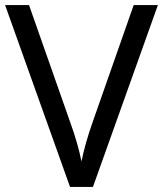

<svg xmlns="http://www.w3.org/2000/svg" viewBox="-20 -734 640 754"><path d="M600 -714 345 0H255L0 -714H94L255 -256Q271 -212 282 -173.5Q293 -135 300 -100Q307 -135 318 -174Q329 -213 345 -258L505 -714Z"/></svg>

Font: Noto Sans Phoenician
Style: Regular
Weight: 400
Designer: Monotype Design Team
Foundry: Monotype Imaging Inc.
Version: Version 2.001; ttfautohint (v1.8.4.7-5d5b)